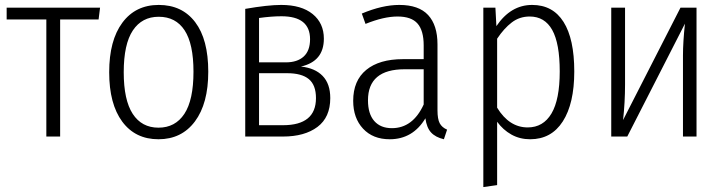

<svg xmlns="http://www.w3.org/2000/svg" viewBox="-20 -554 2940 779"><path d="M380 -475H224V0H168V-475H7V-523H386Z M825 -263Q825 -134 771 -61.5Q717 11 623 11Q529 11 476 -60.5Q423 -132 423 -261Q423 -390 476.5 -462Q530 -534 624 -534Q719 -534 772 -464Q825 -394 825 -263ZM482 -261Q482 -148 518.5 -92Q555 -36 623 -36Q691 -36 728 -92Q765 -148 765 -263Q765 -376 729 -431Q693 -486 624 -486Q556 -486 519 -430.5Q482 -375 482 -261Z M1320 -156Q1320 -78 1268 -39Q1216 0 1128 0H975V-518Q1067 -534 1121 -534Q1203 -534 1248.5 -497Q1294 -460 1294 -397Q1294 -305 1201 -284Q1258 -278 1289 -246Q1320 -214 1320 -156ZM1031 -481V-301H1140Q1186 -301 1212 -324.5Q1238 -348 1238 -395Q1238 -488 1122 -488Q1082 -488 1031 -481ZM1262 -156Q1262 -209 1233 -233Q1204 -257 1145 -257H1031V-46H1128Q1262 -46 1262 -156Z M1794 -28 1781 11Q1747 3 1729 -16.5Q1711 -36 1706 -74Q1655 11 1561 11Q1493 11 1453 -32Q1413 -75 1413 -145Q1413 -227 1466 -270.5Q1519 -314 1615 -314H1699V-370Q1699 -430 1674 -458.5Q1649 -487 1593 -487Q1537 -487 1463 -457L1448 -499Q1531 -534 1600 -534Q1679 -534 1717 -493Q1755 -452 1755 -374V-107Q1755 -71 1764 -54Q1773 -37 1794 -28ZM1699 -130V-273H1622Q1473 -273 1473 -147Q1473 -92 1498.5 -63Q1524 -34 1570 -34Q1655 -34 1699 -130Z M2310 -264Q2310 -134 2263.5 -61.5Q2217 11 2131 11Q2089 11 2055 -8Q2021 -27 1997 -60V197L1941 205V-523H1990L1994 -448Q2052 -534 2139 -534Q2223 -534 2266.5 -465Q2310 -396 2310 -264ZM2251 -264Q2251 -378 2220.5 -432.5Q2190 -487 2129 -487Q2088 -487 2056.5 -463Q2025 -439 1997 -397V-117Q2046 -37 2121 -37Q2184 -37 2217.5 -93.5Q2251 -150 2251 -264Z M2806 0H2751V-329Q2751 -383 2759 -458L2525 0H2460V-523H2516V-212Q2516 -139 2508 -67L2741 -523H2806Z"/></svg>

Font: Fira Sans Condensed Light
Style: Regular
Weight: 300
Width: 3
Designer: bBox Type GmbH & Carrois Corporate GbR & Edenspiekermann AG
Foundry: bBox Type GmbH & Carrois Corporate GbR & Edenspiekermann AG
Version: Version 4.301